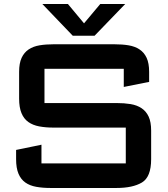

<svg xmlns="http://www.w3.org/2000/svg" viewBox="-20 -927 836 954"><path d="M60 -182 186 -208V-115Q186 -115 186 -115Q186 -115 186 -115H605Q605 -115 605 -115Q605 -115 605 -115V-293Q605 -293 605 -293Q605 -293 605 -293H246Q206.5 -293 174.8 -299Q143 -305 120.8 -320.8Q98.5 -336.5 86.8 -364.8Q75 -393 75 -437V-570Q75 -613 87.5 -639.8Q100 -666.5 122.5 -681.5Q145 -696.5 176.5 -701.8Q208 -707 246 -707H549Q587.5 -707 619 -701.8Q650.5 -696.5 673.2 -681.5Q696 -666.5 708.5 -639.8Q721 -613 721 -570V-520L595 -495V-585Q595 -585 595 -585Q595 -585 595 -585H201Q201 -585 201 -585Q201 -585 201 -585V-415Q201 -415 201 -415Q201 -415 201 -415H559Q597.5 -415 629 -409.8Q660.5 -404.5 683.2 -389.5Q706 -374.5 718.5 -347.8Q731 -321 731 -278V-136Q731 -47.5 685.2 -20.2Q639.5 7 559 7H231Q191.5 7 159.8 1.2Q128 -4.5 105.8 -20.2Q83.5 -36 71.8 -64Q60 -92 60 -136ZM602 -907 450 -749.5H341.5L190.5 -907H317.5L397.5 -811L478 -907Z"/></svg>

Font: Science Gothic
Style: Regular
Weight: 400
Designer: Thomas Phinney, Vassil Kateliev, Brandon Buerkle
Foundry: Font Detective LLC
Version: Version 1.018